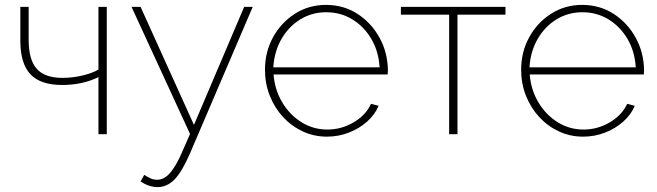

<svg xmlns="http://www.w3.org/2000/svg" viewBox="-20 -548 2683 784"><path d="M382 0V-233Q316 -201 234 -201Q145 -201 104 -245Q63 -289 63 -382V-520H97V-386Q97 -304 130 -267Q163 -230 235 -230Q277 -230 318 -240Q359 -250 382 -264V-520H416V0Z M623 216Q589 216 554 193L569 166Q583 175 595 180.5Q607 186 622 186Q652 186 677.5 154.5Q703 123 727 65L756 -1L517 -520H554L772 -38L977 -520H1012L756 78Q723 154 692.5 185Q662 216 623 216Z M1315 10Q1262 10 1216 -11.5Q1170 -33 1135.5 -70.5Q1101 -108 1081.5 -157.5Q1062 -207 1062 -263Q1062 -336 1095 -396Q1128 -456 1184.5 -492Q1241 -528 1311 -528Q1383 -528 1439.5 -491.5Q1496 -455 1529.5 -394.5Q1563 -334 1564 -260Q1564 -256 1563.5 -252Q1563 -248 1563 -244H1097Q1102 -181 1132.5 -130Q1163 -79 1211 -49Q1259 -19 1317 -19Q1374 -19 1424 -48.5Q1474 -78 1495 -124L1526 -116Q1511 -80 1479 -51.5Q1447 -23 1404.5 -6.5Q1362 10 1315 10ZM1096 -273H1530Q1526 -339 1496 -389.5Q1466 -440 1418.5 -469Q1371 -498 1312 -498Q1254 -498 1206.5 -469Q1159 -440 1129.5 -389Q1100 -338 1096 -273Z M1814 0V-488H1617V-520H2044V-488H1848V0Z M2361 10Q2308 10 2262 -11.5Q2216 -33 2181.5 -70.5Q2147 -108 2127.5 -157.5Q2108 -207 2108 -263Q2108 -336 2141 -396Q2174 -456 2230.5 -492Q2287 -528 2357 -528Q2429 -528 2485.5 -491.5Q2542 -455 2575.5 -394.5Q2609 -334 2610 -260Q2610 -256 2609.5 -252Q2609 -248 2609 -244H2143Q2148 -181 2178.5 -130Q2209 -79 2257 -49Q2305 -19 2363 -19Q2420 -19 2470 -48.5Q2520 -78 2541 -124L2572 -116Q2557 -80 2525 -51.5Q2493 -23 2450.5 -6.5Q2408 10 2361 10ZM2142 -273H2576Q2572 -339 2542 -389.5Q2512 -440 2464.5 -469Q2417 -498 2358 -498Q2300 -498 2252.5 -469Q2205 -440 2175.5 -389Q2146 -338 2142 -273Z"/></svg>

Font: Raleway ExtraLight
Style: Regular
Weight: 200
Designer: Matt McInerney, Pablo Impallari, Rodrigo Fuenzalida
Foundry: Matt McInerney, Pablo Impallari, Rodrigo Fuenzalida
Version: Version 4.026